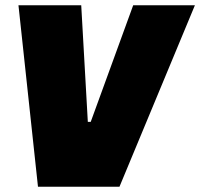

<svg xmlns="http://www.w3.org/2000/svg" viewBox="-20 -708 759 728"><path d="M124 0 50 -688H288L313 -246H324L485 -688H719L433 0Z"/></svg>

Font: Azeri Sans Black
Style: Italic
Weight: 900
Designer: Hector Gatti & Omnibus-Type (original fonts) / Cristiano Sobral (main changes and remastering)
Foundry: Omnibus-Type
Version: Version 0.07;August 21, 2020;FontCreator 13.0.0.2681 64-bit;